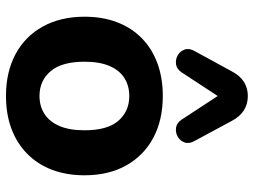

<svg xmlns="http://www.w3.org/2000/svg" viewBox="-121 -697 828 626"><g transform="rotate(90 293.0 -384.0)"><path d="M292.7 10.5Q214.8 10.5 156.8 -20.5Q98.8 -51.5 66.6 -109.4Q34.5 -167.3 34.5 -245.8Q34.5 -304.8 52.5 -351.8Q70.5 -398.8 104.6 -432.3Q138.7 -465.8 186.4 -483.2Q234.2 -500.8 292.7 -500.8Q371.5 -500.8 429.4 -469.8Q487.2 -438.8 519.4 -381.5Q551.5 -324.2 551.5 -245.6Q551.5 -186.6 533.4 -139.2Q515.2 -91.8 481 -58.3Q446.8 -24.8 399.3 -7.1Q351.8 10.5 292.7 10.5ZM292.7 -98.8Q326.3 -98.8 351.4 -114.9Q376.5 -131 390.6 -163.5Q404.8 -196 404.8 -245.4Q404.8 -320.2 373.9 -355.9Q343 -391.5 293.1 -391.5Q260 -391.5 234.8 -375.8Q209.5 -360 195.4 -327.6Q181.2 -295.2 181.2 -245.6Q181.2 -171.5 212.1 -135.1Q243 -98.8 292.7 -98.8ZM439.8 -604Q449.8 -586 444.2 -571.4Q438.8 -556.8 425.2 -549.2Q411.8 -541.8 396.2 -544Q380.8 -546.2 370.2 -562L293 -679.8L215.8 -562Q205.2 -546.2 189.8 -544Q174.2 -541.8 160.8 -549.2Q147.2 -556.8 141.8 -571.4Q136.2 -586 146.2 -604L212.8 -726Q226.2 -751.8 246.4 -764.9Q266.5 -778 293 -778Q319.8 -778 340.1 -764.9Q360.5 -751.8 374 -726Z"/></g></svg>

Font: Nunito ExtraLight
Style: Regular
Weight: 200
Designer: Vernon Adams
Foundry: Vernon Adams
Version: Version 3.602;April 4, 2023;FontCreator 14.0.0.2856 64-bit